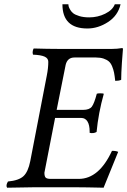

<svg xmlns="http://www.w3.org/2000/svg" viewBox="-20 -873 593 895"><path d="M244.1 -360.8H367.2Q397 -360.8 408.2 -376Q419.4 -391.1 431.2 -436Q435.1 -438 446.8 -438Q460 -438 463.9 -436Q438.5 -345.2 430.2 -257.8Q415 -249.5 397.9 -253.9V-259.8Q397.9 -290.5 387.7 -306.9Q377.4 -323.2 358.9 -323.2H236.8L187 -67.9Q187 -50.8 193.1 -44.9Q199.2 -39.1 216.8 -39.1H347.2Q441.4 -39.1 502 -169.9Q522.5 -169.9 530.8 -165Q527.8 -158.2 462.9 2Q460.4 2 439.5 1.5Q418.5 1 389.6 0.5Q360.8 0 340.8 0H134.8Q103 0 13.2 2Q5.9 -8.3 17.1 -26.9Q67.9 -31.7 89.6 -52Q111.3 -72.3 121.1 -122.1L198.2 -521Q205.1 -555.7 205.1 -585Q205.1 -601.1 188.2 -608.9Q171.4 -616.7 133.8 -618.2Q130.9 -626.5 132.8 -635.5Q134.8 -644.5 137.2 -647Q203.6 -645 251 -645H502.9Q525.9 -645 548.8 -648.9Q553.2 -648.9 553.2 -645Q551.8 -633.8 548.3 -581.5Q544.9 -529.3 544.9 -501Q535.2 -496.1 517.1 -496.1Q514.6 -519.5 511.7 -534.2Q508.8 -548.8 502.7 -563.7Q496.6 -578.6 487.3 -586.7Q478 -594.7 462.9 -599.9Q447.8 -605 426.8 -605H327.1Q294.4 -605 286.1 -570.8ZM542 -853Q529.8 -800.3 483.6 -770.3Q437.5 -740.2 387.2 -740.2Q271 -740.2 271 -853H298.8Q298.8 -849.6 299.6 -845Q300.3 -840.3 305.7 -830.1Q311 -819.8 320.3 -812Q329.6 -804.2 349.4 -798.1Q369.1 -792 396 -792Q435.5 -792 470.2 -809.1Q504.9 -826.2 515.1 -853Z"/></svg>

Font: Common Serif
Style: Italic
Weight: 400
Italic angle: -12°
Designer: Philipp H. Poll, Khaled Hosny
Foundry: Stefan Peev, Context Ltd.
Version: Version 1.026